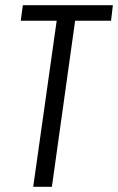

<svg xmlns="http://www.w3.org/2000/svg" viewBox="-20 -720 455 740"><path d="M415 -700 408 -640H234L275 -679L180 0H108L204 -679L231 -640H60L68 -700Z"/></svg>

Font: Pathway Extreme Condensed Light
Style: Italic
Weight: 300
Width: 3
Italic angle: -8°
Version: Version 1.001;gftools[0.9.26]